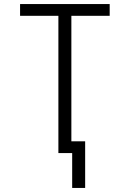

<svg xmlns="http://www.w3.org/2000/svg" viewBox="-20 -755 640 947"><path d="M336 172V0H268V-677H79V-735H521V-677H332V-58H400V172Z"/></svg>

Font: Iosevka Curly Light Extended
Style: Regular
Weight: 300
Width: 7
Monospace: yes
Designer: Belleve Invis
Foundry: Belleve Invis
Version: Version 11.1.0; ttfautohint (v1.8.3)